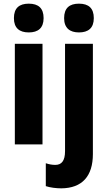

<svg xmlns="http://www.w3.org/2000/svg" viewBox="-20 -788 588 1048"><path d="M137 -768C85 -768 56 -744 56 -689C56 -635 86 -611 137 -611C188 -611 218 -635 218 -689C218 -743 190 -768 137 -768ZM330 -689C330 -635 361 -611 411 -611C462 -611 492 -635 492 -689C492 -743 464 -768 411 -768C359 -768 330 -744 330 -689ZM212 -549H61V0H212ZM315 240C429 239 487 173 487 53V-549H335V37C335 90 316 112 282 112C264 112 248 109 230 103V228C254 236 287 240 315 240Z"/></svg>

Font: Noto Sans Sinhala UI Condensed ExtraBold
Style: Regular
Weight: 800
Width: 3
Designer: Jelle Bosma - Monotype Design Team
Foundry: Monotype Imaging Inc.
Version: Version 2.006